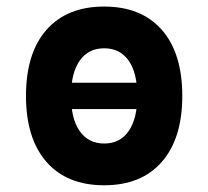

<svg xmlns="http://www.w3.org/2000/svg" viewBox="-20 -547 626 577"><path d="M112.3 -219.2V-298.3H488.8V-219.2ZM293 9.8Q181.2 9.8 119.6 -60.5Q58.1 -130.9 58.1 -258.8Q58.1 -387.2 119.6 -457.3Q181.2 -527.3 293 -527.3Q404.8 -527.3 466.3 -457.3Q527.8 -387.2 527.8 -258.8Q527.8 -130.9 466.3 -60.5Q404.8 9.8 293 9.8ZM293.2 -115.7Q340.8 -115.7 366.7 -153.1Q392.6 -190.5 392.6 -258.9Q392.6 -327.6 366.7 -364.7Q340.7 -401.9 293 -401.9Q245.6 -401.9 219.5 -364.7Q193.4 -327.5 193.4 -258.8Q193.4 -190.4 219.5 -153.1Q245.6 -115.7 293.2 -115.7Z"/></svg>

Font: Cascadia Code
Style: Regular
Weight: 400
Monospace: yes
Designer: Aaron Bell
Foundry: Saja Typeworks
Version: Version 2106.017